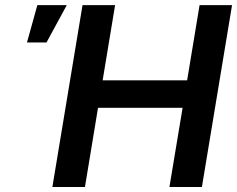

<svg xmlns="http://www.w3.org/2000/svg" viewBox="-20 -748 948 768"><path d="M189.5 0 310.1 -727.5H440.4L390.6 -426.8H728.5L778.3 -727.5H908.2L787.6 0H657.7L710.4 -316.9H372.1L319.8 0ZM87.9 -578.1 129.4 -727.5H247.1L166 -578.1Z"/></svg>

Font: Inter 18pt SemiBold
Style: Italic
Weight: 600
Italic angle: -9.3988°
Designer: Rasmus Andersson
Foundry: rsms
Version: Version 4.001;git-66647c0bb